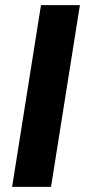

<svg xmlns="http://www.w3.org/2000/svg" viewBox="-20 -725 330 745"><path d="M27 0 139 -705H290L178 0Z"/></svg>

Font: Nunito Sans ExtraBold
Style: Italic
Weight: 800
Italic angle: -9°
Designer: Vernon Adams
Foundry: Vernon Adams
Version: Version 3.006; ttfautohint (v1.8.3)